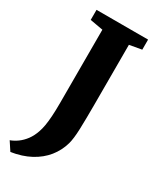

<svg xmlns="http://www.w3.org/2000/svg" viewBox="-254 -816 898 1082"><g transform="rotate(30 195.0 -275.0)"><path d="M-22 138Q1.5 129.5 24.5 113Q47.5 96.5 66.8 70.8Q86 45 98 9.5Q105 -10.5 109.5 -36.2Q114 -62 116.5 -99Q119 -136 119 -188.5V-662.5L34.5 -677.5V-743H370V-677.5L291 -663.5V-275Q291 -180.5 288.8 -115Q286.5 -49.5 276.5 -14.5Q261.5 38.5 226.8 81.8Q192 125 138.5 153.8Q85 182.5 14.5 193.5Z"/></g></svg>

Font: Merriweather 28pt Black
Style: Regular
Weight: 900
Version: Version 2.100